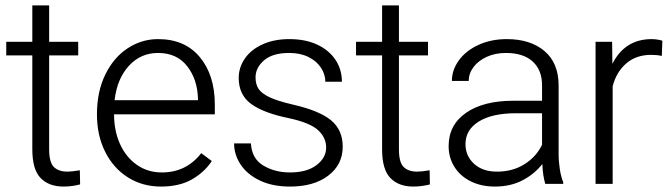

<svg xmlns="http://www.w3.org/2000/svg" viewBox="-20 -677 2465 707"><path d="M228 -45Q244 -45 274 -50L275 2Q265 5 248 7.5Q231 10 214 10Q160 10 129.5 -21.5Q99 -53 99 -127V-473H3V-523H99V-657H161V-523H268V-473H161V-127Q161 -79 178.5 -62Q196 -45 228 -45Z M337 -256Q337 -340 368 -403Q399 -466 450.5 -499.5Q502 -533 562 -533Q661 -533 716 -466.5Q771 -400 771 -292V-256H400Q400 -195 422 -146.5Q444 -98 484 -70Q524 -42 576 -42Q666 -42 721 -113L760 -84Q732 -42 686 -16Q640 10 573 10Q505 10 451.5 -23.5Q398 -57 367.5 -117.5Q337 -178 337 -256ZM402 -308H709V-314Q707 -385 669 -433.5Q631 -482 562 -482Q498 -482 454.5 -434.5Q411 -387 402 -308Z M1043 -242Q950 -261 904.5 -294.5Q859 -328 859 -390Q859 -429 882 -462Q905 -495 947.5 -514Q990 -533 1045 -533Q1105 -533 1148.5 -512.5Q1192 -492 1215.5 -456.5Q1239 -421 1239 -376H1178Q1178 -403 1162 -427.5Q1146 -452 1116 -467Q1086 -482 1045 -482Q984 -482 952.5 -455Q921 -428 921 -392Q921 -367 932 -350Q943 -333 972.5 -319Q1002 -305 1058 -292Q1155 -270 1198.5 -234.5Q1242 -199 1242 -137Q1242 -71 1189 -30.5Q1136 10 1048 10Q984 10 937.5 -12Q891 -34 866.5 -70.5Q842 -107 842 -149H904Q907 -93 949.5 -67.5Q992 -42 1048 -42Q1110 -42 1145.5 -69Q1181 -96 1181 -134Q1181 -170 1151.5 -197.5Q1122 -225 1043 -242Z M1516 -45Q1532 -45 1562 -50L1563 2Q1553 5 1536 7.5Q1519 10 1502 10Q1448 10 1417.5 -21.5Q1387 -53 1387 -127V-473H1291V-523H1387V-657H1449V-523H1556V-473H1449V-127Q1449 -79 1466.5 -62Q1484 -45 1516 -45Z M1843 -482Q1804 -482 1773 -468Q1742 -454 1724 -430.5Q1706 -407 1706 -379H1644Q1644 -419 1669.5 -454.5Q1695 -490 1741.5 -511.5Q1788 -533 1846 -533Q1933 -533 1985 -489Q2037 -445 2037 -362V-110Q2037 -82 2041.5 -53.5Q2046 -25 2054 -6V0H1988Q1979 -28 1977 -73Q1948 -36 1904 -13Q1860 10 1802 10Q1752 10 1713 -9.5Q1674 -29 1653 -63Q1632 -97 1632 -139Q1632 -217 1696 -261.5Q1760 -306 1870 -306H1976V-363Q1976 -419 1941.5 -450.5Q1907 -482 1843 -482ZM1976 -144V-260H1880Q1792 -260 1743 -229.5Q1694 -199 1694 -146Q1694 -103 1725.5 -74Q1757 -45 1810 -45Q1868 -45 1911.5 -72.5Q1955 -100 1976 -144Z M2173 -523H2234L2235 -442Q2281 -533 2380 -533Q2391 -533 2402.5 -531Q2414 -529 2419 -527L2417 -471Q2400 -475 2378 -475Q2322 -475 2285.5 -443Q2249 -411 2236 -359V0H2173Z"/></svg>

Font: Freesentation 3 Light
Style: Regular
Weight: 300
Designer: glyphs from Roboto by Christian Robertson / Hangul glyphs from Noto Sans CJK(Source Han Sans) by Jang Soo-young and Kang
Foundry: PT&
Version: Version 2.001